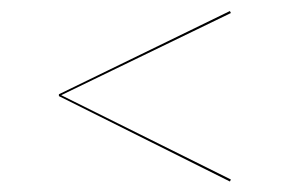

<svg xmlns="http://www.w3.org/2000/svg" viewBox="-20 -509 536 355"><path d="M405.1 -488.6 88.9 -334.7V-331.3L405.1 -173.4L406.9 -177.1L93.2 -333L406.9 -484.9Z"/></svg>

Font: Fira Sans Four
Style: Regular
Weight: 100
Designer: Carrois Corporate & Edenspiekermann AG
Foundry: Carrois Corporate GbR & Edenspiekermann AG
Version: Version 4.203;PS 004.203;hotconv 1.0.88;makeotf.lib2.5.64775